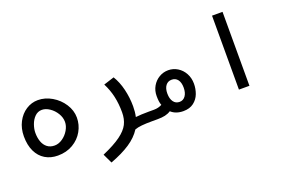

<svg xmlns="http://www.w3.org/2000/svg" viewBox="-116 -1132 2633 1769"><g transform="rotate(-20 1200.0 -248.0)"><path d="M42.5 -272Q42.5 -350 74.8 -412Q107 -474 160.8 -508.5Q214.5 -543 276.5 -543Q347 -543 413 -504.5Q479 -466 520 -402.5Q561 -339 561 -269Q561 -199 526.2 -137Q491.5 -75 427 -37Q362.5 1 278.5 1Q208.5 1 155 -31Q101.5 -63 72 -124.5Q42.5 -186 42.5 -272ZM444.5 -269.5Q444.5 -312.5 419.5 -353.5Q394.5 -394.5 356.2 -420.2Q318 -446 281 -446Q240.5 -446 211.5 -417Q182.5 -388 167.8 -346Q153 -304 153 -266.5Q153 -218 167 -179.5Q181 -141 209.8 -118.8Q238.5 -96.5 281.5 -96.5Q321 -96.5 359 -122.5Q397 -148.5 420.8 -189Q444.5 -229.5 444.5 -269.5Z M969 -172.5Q969 -256 952.8 -328.5Q936.5 -401 902 -468L1005.5 -501Q1043.5 -439.5 1063.5 -357Q1083.5 -274.5 1083.5 -189.5Q1083.5 -134 1073 -87.5Q1126.5 -93.5 1201.5 -93.5V0Q1140 0 1099 4Q1058 8 1030 18.5Q987.5 85 911.2 135.5Q835 186 719 229.5L675 137Q792 86 855.5 39.5Q919 -7 944 -56.5Q969 -106 969 -172.5Z M1385 -30.5Q1360 -14 1329 -7Q1298 0 1254 0H1197.5V-93.5H1254Q1296 -93.5 1332 -112.5Q1324.5 -131.5 1321.8 -153.5Q1319 -175.5 1319 -203.5Q1319 -256 1343.5 -298.8Q1368 -341.5 1409.5 -366.2Q1451 -391 1499.5 -391Q1548.5 -391 1590.2 -365.5Q1632 -340 1656.8 -294.8Q1681.5 -249.5 1681.5 -193.5Q1681.5 -143 1664 -96.2Q1646.5 -49.5 1606.8 -19Q1567 11.5 1505 11.5Q1431 11.5 1385 -30.5ZM1500 -80.5Q1537 -80.5 1558.5 -111Q1580 -141.5 1580 -192Q1580 -242 1558.8 -270Q1537.5 -298 1500 -298Q1462.5 -298 1441 -269.5Q1419.5 -241 1419.5 -191Q1419.5 -140.5 1441 -110.5Q1462.5 -80.5 1500 -80.5Z M2155 -725V0H2052V-725Z"/></g></svg>

Font: JuliaMono SemiBold
Style: Regular
Weight: 600
Monospace: yes
Designer: cormullion
Foundry: corm
Version: Version 0.055; ttfautohint (v1.8.4)